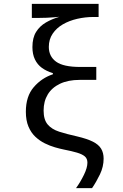

<svg xmlns="http://www.w3.org/2000/svg" viewBox="-20 -780 640 995"><path d="M374 195Q397 163 415 126Q433 89 433 63Q433 42 419.5 30.5Q406 19 379 11Q352 3 311 -5Q291 -9 265 -16.5Q239 -24 212.5 -37Q186 -50 163.5 -71Q141 -92 127.5 -124Q114 -156 114 -201Q114 -281 155 -328.5Q196 -376 254 -395V-401Q221 -411 197.5 -428Q174 -445 161 -472Q148 -499 148 -536Q148 -584 167 -614.5Q186 -645 218 -663.5Q250 -682 288 -693Q279 -692 261.5 -690.5Q244 -689 222 -688Q200 -687 175 -687H145V-760H491V-692H465Q422 -692 380.5 -682.5Q339 -673 306 -654Q273 -635 253 -605.5Q233 -576 233 -537Q233 -488 270.5 -460.5Q308 -433 396 -433H479V-366H393Q333 -366 291 -346Q249 -326 227.5 -290.5Q206 -255 206 -207Q206 -160 227 -135Q248 -110 287 -97.5Q326 -85 380 -73Q431 -61 461 -46Q491 -31 504 -9.5Q517 12 517 42Q517 84 498 123.5Q479 163 457 195Z"/></svg>

Font: Noto Sans Mono
Style: Regular
Weight: 400
Designer: Monotype Design Team
Foundry: Monotype Imaging Inc.
Version: Version 2.014